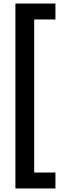

<svg xmlns="http://www.w3.org/2000/svg" viewBox="-20 -820 369 1084"><path d="M67 244V-800H293V-710H173V154H293V244Z"/></svg>

Font: Noto Sans Tamil ExtraCondensed SemiBold
Style: Regular
Weight: 600
Width: 2
Designer: Jelle Bosma - Monotype Design Team
Foundry: Monotype Imaging Inc.
Version: Version 2.004; ttfautohint (v1.8.4.7-5d5b)